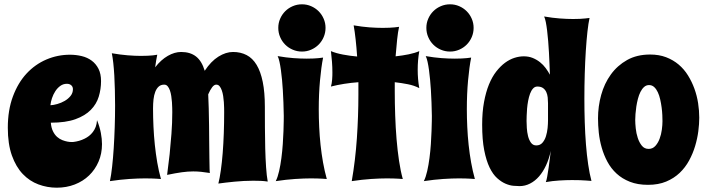

<svg xmlns="http://www.w3.org/2000/svg" viewBox="-20 -829 3269 887"><path d="M446.8 -454.1Q446.8 -417.5 436.3 -382.8Q425.8 -348.1 399.4 -321.3Q373 -294.4 328.4 -278.3Q283.7 -262.2 214.8 -262.2Q216.8 -238.3 224.9 -222.2Q232.9 -206.1 244.1 -196.3Q255.4 -186.5 268.1 -181.6Q280.8 -176.8 291.5 -174.8Q302.2 -172.9 309.6 -172.9Q316.9 -172.9 316.9 -172.9Q347.2 -176.3 371.1 -188.5Q381.3 -193.4 391.1 -200.9Q400.9 -208.5 408.9 -219Q417 -229.5 422.1 -242.9Q427.2 -256.3 428.2 -273.9Q440.9 -242.2 446 -214.6Q451.2 -187 451.2 -163.1Q451.2 -119.1 435.3 -82.3Q419.4 -45.4 391.6 -18.6Q363.8 8.3 325.4 23.2Q287.1 38.1 242.2 38.1Q198.2 38.1 157.5 22.9Q116.7 7.8 85.2 -25.1Q53.7 -58.1 34.9 -110.8Q16.1 -163.6 16.1 -238.8Q16.1 -320.3 39.6 -383.3Q63 -446.3 102.5 -489Q142.1 -531.7 194.1 -554Q246.1 -576.2 303.2 -576.2Q331.5 -576.2 357.7 -569.8Q383.8 -563.5 403.6 -548.8Q423.3 -534.2 435.1 -511Q446.8 -487.8 446.8 -454.1ZM212.9 -342.8Q226.6 -343.3 244.6 -348.4Q262.7 -353.5 278.8 -362.8Q294.9 -372.1 305.9 -385.7Q316.9 -399.4 316.9 -417Q316.9 -428.2 309.1 -435.1Q301.3 -441.9 289.1 -441.9Q272 -441.9 258.5 -432.1Q245.1 -422.4 235.6 -407.7Q226.1 -393.1 220.2 -375.5Q214.4 -357.9 212.9 -342.8Z M1216.8 9.8Q1201.7 7.3 1184.8 6.6Q1168 5.9 1149.9 5.9Q1127.9 5.9 1106 7.1Q1084 8.3 1063 10.3Q1042 12.2 1022.9 14.6Q1003.9 17.1 988.8 19Q995.1 -5.9 1000.2 -42.2Q1005.4 -78.6 1008.8 -122.1Q1012.2 -165.5 1013.9 -213.6Q1015.6 -261.7 1015.6 -311Q1015.6 -318.4 1015.4 -330.6Q1015.1 -342.8 1014.2 -356.9Q1013.2 -371.1 1011 -385.5Q1008.8 -399.9 1004.6 -411.6Q1000.5 -423.3 994.4 -430.7Q988.3 -438 979 -438Q969.2 -438 960 -425.8Q950.7 -413.6 941.9 -393.1Q943.4 -365.7 944.3 -328.4Q945.3 -291 945.8 -250.5Q946.3 -210 946.5 -170.4Q946.8 -130.9 947.3 -99.6Q947.8 -68.4 948.2 -49.1Q948.7 -29.8 949.7 -29.8Q927.7 -33.2 909.4 -35.2Q891.1 -37.1 872.6 -37.1Q848.1 -37.1 819.8 -33.2Q791.5 -29.3 752 -21Q758.3 -67.4 763.7 -116.7Q768.1 -159.2 772 -210.4Q775.9 -261.7 775.9 -311Q775.9 -318.4 775.6 -330.6Q775.4 -342.8 774.4 -356.9Q773.4 -371.1 771.2 -385.5Q769 -399.9 764.9 -411.6Q760.7 -423.3 754.4 -430.7Q748 -438 738.8 -438Q723.1 -438 713.1 -429Q703.1 -419.9 697.3 -404.8Q691.4 -389.6 689.2 -369.9Q687 -350.1 687 -328.1Q687 -286.6 689 -244.1Q690.9 -201.7 695.3 -159.9Q699.7 -118.2 706.5 -78.1Q713.4 -38.1 723.6 -2Q715.3 -2.4 704.1 -3.4Q694.3 -3.9 681.2 -4.4Q668 -4.9 650.9 -4.9Q619.1 -4.9 577.6 -2.2Q536.1 0.5 487.8 7.8Q493.7 -19.5 498 -59.1Q502.4 -98.6 505.4 -145Q508.3 -191.4 510 -241.9Q511.7 -292.5 511.7 -341.8Q511.7 -378.4 510.7 -413.6Q509.8 -448.7 508.1 -480Q506.3 -511.2 503.4 -537.6Q500.5 -564 496.6 -583Q536.1 -576.2 569.8 -573.5Q603.5 -570.8 630.9 -570.8Q648.4 -570.8 662.4 -571.5Q676.3 -572.3 686 -573.2Q697.8 -574.7 706.5 -576.2Q703.6 -563.5 701.4 -549.1Q699.2 -534.7 696.8 -518.1Q724.1 -553.2 755.4 -571Q786.6 -588.9 816.9 -588.9Q858.9 -588.9 885.5 -568.1Q912.1 -547.4 925.8 -502Q954.6 -545.9 989 -567.4Q1023.4 -588.9 1056.6 -588.9Q1091.8 -588.9 1119.4 -574.5Q1147 -560.1 1165.5 -529.3Q1184.1 -498.5 1193.8 -450.7Q1203.6 -402.8 1203.6 -335.9Q1203.6 -290 1203.9 -240.2Q1204.1 -190.4 1205.3 -143.8Q1206.5 -97.2 1209.2 -56.9Q1211.9 -16.6 1216.8 9.8Z M1489.7 -2Q1481.4 -2.4 1470.2 -3.4Q1460.4 -3.9 1447.3 -4.4Q1434.1 -4.9 1417 -4.9Q1385.3 -4.9 1343.8 -2.2Q1302.2 0.5 1253.9 7.8Q1263.2 -10.7 1269.5 -38.8Q1275.9 -66.9 1280 -98.9Q1284.2 -130.9 1286.4 -163.6Q1288.6 -196.3 1289.6 -223.6Q1290.5 -251 1290.8 -270Q1291 -289.1 1291 -293.9Q1290 -357.4 1286.6 -412.6Q1285.2 -436 1283 -460Q1280.8 -483.9 1277.8 -505.1Q1274.9 -526.4 1271.2 -543.2Q1267.6 -560.1 1262.7 -569.8Q1302.2 -563 1335.9 -560.5Q1369.6 -558.1 1397 -558.1Q1414.6 -558.1 1428.5 -558.8Q1442.4 -559.6 1452.1 -560.5Q1463.9 -561.5 1472.7 -563Q1463.9 -519 1458.3 -457Q1452.6 -395 1452.6 -324.2Q1452.6 -283.7 1454.6 -242.2Q1456.5 -200.7 1460.9 -159.4Q1465.3 -118.2 1472.4 -78.4Q1479.5 -38.6 1489.7 -2ZM1265.6 -700.2Q1265.6 -722.7 1274.2 -742.4Q1282.7 -762.2 1297.6 -777.1Q1312.5 -792 1332.5 -800.5Q1352.5 -809.1 1375 -809.1Q1397.5 -809.1 1417.2 -800.5Q1437 -792 1451.9 -777.1Q1466.8 -762.2 1475.3 -742.4Q1483.9 -722.7 1483.9 -700.2Q1483.9 -677.7 1475.3 -657.7Q1466.8 -637.7 1451.9 -622.8Q1437 -607.9 1417.2 -599.4Q1397.5 -590.8 1375 -590.8Q1352.5 -590.8 1332.5 -599.4Q1312.5 -607.9 1297.6 -622.8Q1282.7 -637.7 1274.2 -657.7Q1265.6 -677.7 1265.6 -700.2Z M1917 -592.8Q1913.1 -570.8 1911.4 -549.8Q1909.7 -528.8 1909.7 -506.8Q1909.7 -485.8 1911.4 -464.6Q1913.1 -443.4 1917 -421.9Q1893.6 -434.1 1864 -439.9Q1834.5 -445.8 1803.7 -449.2V-407.2Q1803.7 -352.1 1805.7 -295.7Q1807.6 -239.3 1812 -186.3Q1816.4 -133.3 1823.5 -85.9Q1830.6 -38.6 1840.8 -2Q1832.5 -2.4 1821.3 -3.4Q1811.5 -3.9 1798.3 -4.4Q1785.2 -4.9 1768.1 -4.9Q1736.3 -4.9 1694.8 -2.2Q1653.3 0.5 1605 7.8Q1621.6 -87.4 1628.7 -190.2Q1635.7 -293 1635.7 -391.1V-449.2Q1602.5 -446.8 1570.1 -441.7Q1537.6 -436.5 1508.8 -429.2Q1510.7 -434.6 1512.2 -443.4Q1513.7 -452.1 1514.4 -461.4Q1515.1 -470.7 1515.4 -479.5Q1515.6 -488.3 1515.6 -494.1Q1515.6 -519 1513.7 -543.5Q1511.7 -567.9 1508.8 -592.8Q1532.2 -583 1564.5 -576.9Q1596.7 -570.8 1629.9 -567.9Q1627 -610.4 1623 -646.5Q1619.1 -682.6 1613.8 -711.9Q1653.3 -705.1 1687 -702.6Q1720.7 -700.2 1748 -700.2Q1765.6 -700.2 1779.5 -700.9Q1793.5 -701.7 1803.2 -702.6Q1814.9 -703.6 1823.7 -705.1Q1818.4 -681.6 1814.7 -646.7Q1811 -611.8 1807.6 -568.8Q1839.8 -572.3 1868.4 -578.1Q1897 -584 1917 -592.8Z M2173.8 -2Q2165.5 -2.4 2154.3 -3.4Q2144.5 -3.9 2131.3 -4.4Q2118.2 -4.9 2101.1 -4.9Q2069.3 -4.9 2027.8 -2.2Q1986.3 0.5 1938 7.8Q1947.3 -10.7 1953.6 -38.8Q1960 -66.9 1964.1 -98.9Q1968.3 -130.9 1970.5 -163.6Q1972.7 -196.3 1973.6 -223.6Q1974.6 -251 1974.9 -270Q1975.1 -289.1 1975.1 -293.9Q1974.1 -357.4 1970.7 -412.6Q1969.2 -436 1967 -460Q1964.8 -483.9 1961.9 -505.1Q1959 -526.4 1955.3 -543.2Q1951.7 -560.1 1946.8 -569.8Q1986.3 -563 2020 -560.5Q2053.7 -558.1 2081.1 -558.1Q2098.6 -558.1 2112.5 -558.8Q2126.5 -559.6 2136.2 -560.5Q2147.9 -561.5 2156.7 -563Q2147.9 -519 2142.3 -457Q2136.7 -395 2136.7 -324.2Q2136.7 -283.7 2138.7 -242.2Q2140.6 -200.7 2145 -159.4Q2149.4 -118.2 2156.5 -78.4Q2163.6 -38.6 2173.8 -2ZM1949.7 -700.2Q1949.7 -722.7 1958.3 -742.4Q1966.8 -762.2 1981.7 -777.1Q1996.6 -792 2016.6 -800.5Q2036.6 -809.1 2059.1 -809.1Q2081.5 -809.1 2101.3 -800.5Q2121.1 -792 2136 -777.1Q2150.9 -762.2 2159.4 -742.4Q2168 -722.7 2168 -700.2Q2168 -677.7 2159.4 -657.7Q2150.9 -637.7 2136 -622.8Q2121.1 -607.9 2101.3 -599.4Q2081.5 -590.8 2059.1 -590.8Q2036.6 -590.8 2016.6 -599.4Q1996.6 -607.9 1981.7 -622.8Q1966.8 -637.7 1958.3 -657.7Q1949.7 -677.7 1949.7 -700.2Z M2712.4 6.8Q2701.2 5.9 2687 4.9Q2674.8 3.9 2658.4 3.4Q2642.1 2.9 2622.6 2.9Q2594.7 2.9 2563.5 4.9Q2532.2 6.8 2501.5 12.2Q2504.4 6.3 2507.8 -12.2Q2511.2 -30.8 2514.4 -53.2Q2517.6 -75.7 2520.3 -97.7Q2522.9 -119.6 2524.4 -131.8Q2516.6 -95.2 2502.7 -65.2Q2488.8 -35.2 2470.2 -13.9Q2451.7 7.3 2428.7 19Q2405.8 30.8 2380.4 30.8Q2368.7 30.8 2351.6 29.3Q2334.5 27.8 2315.2 19.5Q2295.9 11.2 2276.6 -6.1Q2257.3 -23.4 2241.9 -54.9Q2226.6 -86.4 2217 -134.8Q2207.5 -183.1 2207.5 -252.9Q2207.5 -311.5 2216.1 -357.7Q2224.6 -403.8 2239 -439Q2253.4 -474.1 2272.7 -498.8Q2292 -523.4 2313.2 -539.1Q2334.5 -554.7 2356.7 -561.8Q2378.9 -568.8 2399.4 -568.8Q2422.4 -568.8 2440.9 -561.3Q2459.5 -553.7 2474.6 -541.7Q2489.7 -529.8 2501 -514.4Q2512.2 -499 2520.5 -483.9Q2519.5 -506.3 2518.6 -532.7Q2517.6 -559.1 2516.1 -585.9Q2514.6 -612.8 2512.5 -638.9Q2510.3 -665 2507.6 -687.5Q2504.9 -710 2501.5 -727.1Q2498 -744.1 2493.7 -752.9Q2532.7 -746.1 2566.4 -743.7Q2600.1 -741.2 2627.4 -741.2Q2645 -741.2 2659.2 -741.9Q2673.3 -742.7 2683.1 -743.7Q2694.8 -744.6 2703.6 -746.1Q2698.2 -721.7 2693.8 -682.4Q2689.5 -643.1 2686.3 -593.8Q2683.1 -544.4 2681.4 -488Q2679.7 -431.6 2679.7 -373Q2679.7 -318.8 2681.4 -265.1Q2683.1 -211.4 2687 -161.9Q2690.9 -112.3 2697.3 -69.1Q2703.6 -25.9 2712.4 6.8ZM2511.7 -272.9V-352.1Q2511.7 -365.2 2510.3 -378.9Q2508.8 -392.6 2503.7 -403.8Q2498.5 -415 2488.8 -422.1Q2479 -429.2 2462.4 -429.2Q2450.7 -429.2 2442.4 -419.9Q2434.1 -410.6 2428.7 -396Q2423.3 -381.3 2419.9 -363.3Q2416.5 -345.2 2415 -327.4Q2413.6 -309.6 2413.1 -294.2Q2412.6 -278.8 2412.6 -270Q2412.6 -256.8 2413.8 -237.5Q2415 -218.3 2419.4 -200.4Q2423.8 -182.6 2432.9 -169.9Q2441.9 -157.2 2457.5 -157.2Q2475.1 -157.2 2485.8 -169.4Q2496.6 -181.6 2502.2 -199.7Q2507.8 -217.8 2509.8 -237.5Q2511.7 -257.3 2511.7 -272.9Z M3210.4 -285.2Q3210.4 -256.8 3206.1 -222.9Q3201.7 -189 3191.4 -154.5Q3181.2 -120.1 3163.6 -87.6Q3146 -55.2 3119.9 -30.3Q3093.8 -5.4 3057.6 9.8Q3021.5 24.9 2973.6 24.9Q2925.8 24.9 2889.9 10.7Q2854 -3.4 2828.4 -27.1Q2802.7 -50.8 2786.1 -81.8Q2769.5 -112.8 2759.8 -147Q2750 -181.2 2746.3 -216.1Q2742.7 -251 2742.7 -282.2Q2742.7 -337.4 2757.3 -390.4Q2772 -443.4 2802 -484.9Q2832 -526.4 2877.2 -551.8Q2922.4 -577.1 2983.4 -577.1Q3024.4 -577.1 3057.1 -564.7Q3089.8 -552.2 3115.2 -530.8Q3140.6 -509.3 3158.4 -480.5Q3176.3 -451.7 3188 -419.4Q3199.7 -387.2 3205.1 -352.5Q3210.4 -317.9 3210.4 -285.2ZM3040.5 -269Q3040.5 -280.3 3039.8 -297.1Q3039.1 -314 3036.6 -332.5Q3034.2 -351.1 3030 -369.6Q3025.9 -388.2 3019 -402.8Q3012.2 -417.5 3002.2 -426.8Q2992.2 -436 2978.5 -436Q2965.3 -436 2955.6 -427.2Q2945.8 -418.5 2938.7 -404.3Q2931.6 -390.1 2927 -372.3Q2922.4 -354.5 2919.7 -336.7Q2917 -318.8 2915.8 -302.5Q2914.6 -286.1 2914.6 -274.9Q2914.6 -258.8 2917 -235.8Q2919.4 -212.9 2926.3 -191.9Q2933.1 -170.9 2945.1 -156Q2957 -141.1 2976.6 -141.1Q2995.1 -141.1 3007.6 -154.8Q3020 -168.5 3027.3 -188.2Q3034.7 -208 3037.6 -230Q3040.5 -252 3040.5 -269Z"/></svg>

Font: Spicy Rice
Style: Regular
Weight: 400
Version: Version 1.000